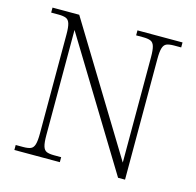

<svg xmlns="http://www.w3.org/2000/svg" viewBox="-104 -822 947 930"><g transform="rotate(15 369.0 -357.0)"><path d="M47 0V-25H84Q109 -25 122 -30.5Q135 -36 140.5 -54Q146 -72 146 -109V-606Q146 -642 140.5 -660Q135 -678 121.5 -683.5Q108 -689 84 -689H47V-714H181L570 -77V-606Q570 -642 564.5 -660Q559 -678 545.5 -683.5Q532 -689 508 -689H473V-714H699V-689H664Q639 -689 626 -683.5Q613 -678 607.5 -660Q602 -642 602 -605V0H567L178 -637V-109Q178 -72 183.5 -54Q189 -36 202 -30.5Q215 -25 240 -25H275V0Z"/></g></svg>

Font: Noto Serif Tamil ExtraLight
Style: Italic
Weight: 200
Italic angle: -12°
Designer: Indian Type Foundry, Tom Grace, and the Monotype Design Team
Foundry: Monotype Imaging Inc.
Version: Version 2.003; ttfautohint (v1.8.4.7-5d5b)